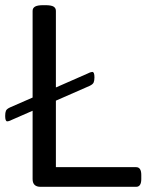

<svg xmlns="http://www.w3.org/2000/svg" viewBox="-20 -722 572 742"><path d="M137 0Q106 0 106 -30V-294L26 -259Q18 -255 14 -254Q10 -253 8 -253Q0 -253 0 -274Q0 -287 3 -294Q6 -301 19 -307L106 -345V-680Q106 -691 115.5 -696.5Q125 -702 147 -702H155Q178 -702 187 -696.5Q196 -691 196 -680V-384L319 -438Q327 -442 331 -443Q335 -444 337 -444Q345 -444 345 -423Q345 -411 342 -403.5Q339 -396 326 -390L196 -333V-76H506Q526 -76 526 -46V-30Q526 0 506 0Z"/></svg>

Font: Asap Semi Expanded
Style: Regular
Weight: 400
Width: 6
Designer: Pablo Cosgaya
Foundry: Omnibus-Type
Version: Version 3.001; ttfautohint (v1.8.4.7-5d5b)